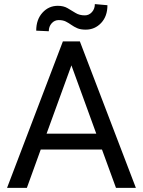

<svg xmlns="http://www.w3.org/2000/svg" viewBox="-20 -912 692 932"><path d="M543 0 475.1 -186H177.7L110.4 0H14.2L285.2 -710.9H367.7L639.6 0ZM206.1 -263.2H447.3L326.7 -594.7ZM440.4 -892.1 501.5 -886.7Q501.5 -833 470.9 -800.5Q440.4 -768.1 396 -768.1Q371.1 -768.1 355 -775.1Q338.9 -782.2 326.2 -791.3Q313.5 -800.3 299.6 -807.4Q285.6 -814.5 265.1 -814.5Q244.6 -814.5 230.7 -798.8Q216.8 -783.2 216.8 -760.3L155.8 -763.2Q155.8 -816.9 186 -850.3Q216.3 -883.8 260.7 -883.8Q288.6 -883.8 308.1 -872.3Q327.6 -860.8 346.7 -849.1Q365.7 -837.4 391.6 -837.4Q412.1 -837.4 426.3 -853.3Q440.4 -869.1 440.4 -892.1Z"/></svg>

Font: Vazirmatn RD
Style: Regular
Weight: 400
Designer: Saber Rastikerdar
Foundry: Saber Rastikerdar
Version: Version 32.102